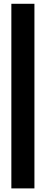

<svg xmlns="http://www.w3.org/2000/svg" viewBox="-20 -812 290 1040"><path d="M166.5 -791.5V208.5H41.5V-791.5Z"/></svg>

Font: Gputeks
Style: Bold
Weight: 600
Width: 8
Version: Version 0.9